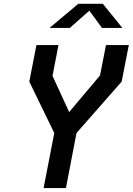

<svg xmlns="http://www.w3.org/2000/svg" viewBox="-20 -960 678 980"><path d="M202.5 0H316.5L370.5 -281L601 -543.5L637.5 -730H521L490.5 -575L333 -388L248 -572.5L278.5 -730H166L129.5 -543.5L257 -281ZM233 -817.5H336.5L436 -905.5L500.5 -817.5H604.5L505 -940.5H379.5Z"/></svg>

Font: Monaspace Krypton Medium
Style: Italic
Weight: 500
Italic angle: -11°
Designer: Riley Cran & the Lettermatic Team
Foundry: Lettermatic
Version: Version 1.101 (Monaspace Krypton)